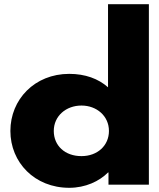

<svg xmlns="http://www.w3.org/2000/svg" viewBox="-20 -880 759 915"><path d="M29.5 -256C29.5 -106 145 15 310 15C387 15 453 -16 494.8 -58H497V0H689.5V-860H494.8V-464C448.6 -505 385.9 -528 310 -528C145 -528 29.5 -406 29.5 -256ZM236.3 -256C236.3 -327 294.6 -377 368.3 -377C440.9 -377 499.2 -327 499.2 -256C499.2 -186 444.2 -136 368.3 -136C289.1 -136 236.3 -186 236.3 -256Z"/></svg>

Font: Hussar
Style: BdWide
Weight: 700
Foundry: Cannot Into Space Fonts
Version: Version 2.00